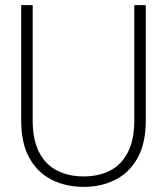

<svg xmlns="http://www.w3.org/2000/svg" viewBox="-20 -720 653 752"><path d="M308 12Q239 12 183.5 -15.5Q128 -43 95.5 -100.5Q63 -158 63 -249V-700H108V-250Q108 -172 133.5 -123Q159 -74 204.5 -51.5Q250 -29 307 -29Q366 -29 410.5 -51.5Q455 -74 480.5 -123Q506 -172 506 -250V-700H551V-249Q551 -158 518.5 -100.5Q486 -43 431 -15.5Q376 12 308 12Z"/></svg>

Font: DM Sans 28pt ExtraLight
Style: Regular
Weight: 250
Version: Version 4.004;gftools[0.9.30]